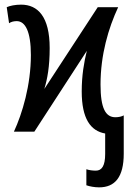

<svg xmlns="http://www.w3.org/2000/svg" viewBox="-20 -567 570 827"><path d="M407 240C475 240 513 196 513 95V-70C504 -65 491 -62 477 -62C435 -62 413 -100 413 -203C413 -331 447 -446 489 -536H401L171 -184C184 -227 194 -280 194 -360C194 -495 143 -547 71 -547C45 -547 22 -542 9 -536L19 -467C28 -473 39 -476 52 -476C89 -476 113 -431 113 -330C113 -200 76 -78 40 0H128L354 -348C342 -299 332 -243 332 -173C332 -56 370 -3 433 8V96C433 148 418 168 393 168C378 168 364 166 352 162V231C366 236 387 240 407 240Z"/></svg>

Font: Noto Sans Mono Condensed
Style: Regular
Weight: 400
Width: 3
Designer: Monotype Design Team
Foundry: Monotype Imaging Inc.
Version: Version 2.014